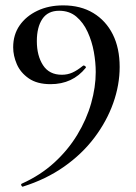

<svg xmlns="http://www.w3.org/2000/svg" viewBox="-20 -419 505 714"><path d="M168 -106Q118 -106 87 -127.5Q56 -149 42.5 -180.5Q29 -212 29 -243Q29 -290 53 -324.5Q77 -359 119 -379Q161 -399 215 -399Q280 -399 327 -370.5Q374 -342 399.5 -291Q425 -240 425 -170Q425 -103 401 -35.5Q377 32 331 93Q285 154 218 201Q151 248 65 275Q62 276 59.5 271Q57 266 61 264Q130 233 181.5 186Q233 139 267.5 82Q302 25 319 -35Q336 -95 336 -151Q336 -187 329 -226Q322 -265 306 -300Q290 -335 264 -357Q238 -379 200 -379Q158 -379 137.5 -348.5Q117 -318 117 -266Q117 -212 140 -176.5Q163 -141 210 -141Q231 -141 249 -149Q267 -157 288 -174Q291 -177 296 -173.5Q301 -170 299 -167Q250 -106 168 -106Z"/></svg>

Font: Cormorant SemiBold
Style: Regular
Weight: 600
Designer: Christian Thalmann (Catharsis Fonts)
Foundry: Catharsis Fonts
Version: Version 4.000